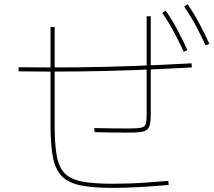

<svg xmlns="http://www.w3.org/2000/svg" viewBox="-20 -871 1040 931"><path d="M527 40Q431 40 371.5 28Q312 16 280 -16.5Q248 -49 236.5 -109Q225 -169 225 -266V-740H245V-266Q245 -173 255 -116.5Q265 -60 294 -30.5Q323 -1 379 9.5Q435 20 527 20Q566 20 609 18.5Q652 17 699 13.5Q746 10 796 6L798 26Q716 33 648.5 36.5Q581 40 527 40ZM70 -525V-545Q215 -543 352.5 -544.5Q490 -546 627 -551Q764 -556 909 -564L910 -544Q766 -536 628 -531Q490 -526 352.5 -524.5Q215 -523 70 -525ZM605 -228Q573 -228 527 -228.5Q481 -229 439 -230L437 -250Q481 -249 527 -248.5Q573 -248 605 -248Q648 -248 666 -252.5Q684 -257 687.5 -271.5Q691 -286 691 -315V-792H711V-315Q711 -285 707 -267.5Q703 -250 692 -241.5Q681 -233 660 -230.5Q639 -228 605 -228ZM977 -651Q955 -699 929.5 -746.5Q904 -794 873 -839L889 -851Q921 -805 947 -756Q973 -707 995 -659ZM871 -620Q849 -668 823.5 -715.5Q798 -763 767 -808L783 -820Q815 -774 841 -725Q867 -676 889 -628Z"/></svg>

Font: Murecho Thin
Style: Regular
Weight: 100
Designer: Neil Summerour
Foundry: Positype
Version: Version 1.010